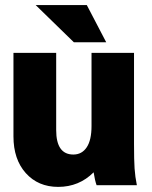

<svg xmlns="http://www.w3.org/2000/svg" viewBox="-20 -732 600 759"><path d="M521 0H361.8Q355 -19 350.1 -50.8Q292.5 6.8 210 6.8Q130.9 6.8 82 -47.6Q33.2 -102.1 33.2 -192.9V-522.9H202.1V-217.8Q202.1 -121.1 270 -121.1Q303.7 -121.1 322.8 -149.7Q341.8 -178.2 341.8 -233.9V-522.9H509.8V-163.1Q509.8 -98.6 512 -65.9Q514.2 -33.2 521 0ZM272 -564.9 121.1 -711.9H323.2L399.9 -564.9Z"/></svg>

Font: LT Superior Black
Style: Regular
Weight: 900
Designer: Daniel Lyons
Foundry: LyonsType
Version: Version 2.005